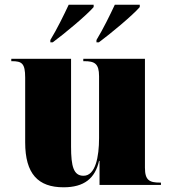

<svg xmlns="http://www.w3.org/2000/svg" viewBox="-20 -786 731 816"><path d="M194 -616V-606H204C253 -642 348 -721 378 -756V-766H272C251 -721 222 -662 194 -616ZM390 -616V-606H400C449 -642 544 -721 574 -756V-766H468C447 -721 418 -662 390 -616ZM250 10C338 10 384 -28 401 -102H403V0H664V-10H660C616 -10 596 -19 596 -73V-536H334V-526H338C382 -526 401 -516 401 -462V-199C401 -120 386 -39 335 -39C293 -39 282 -78 282 -163V-536H28V-526H30C73 -526 87 -517 87 -456V-181C87 -47 142 10 250 10Z"/></svg>

Font: Noto Serif Display Black
Style: Regular
Weight: 900
Designer: Monotype Design Team
Foundry: Monotype Imaging Inc.
Version: Version 2.009